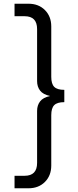

<svg xmlns="http://www.w3.org/2000/svg" viewBox="-20 -758 417 1030"><path d="M58 185H112Q179 185 179 116V-163Q179 -193 195 -214Q211 -235 249 -243Q211 -251 195 -272Q179 -293 179 -323V-602Q179 -671 112 -671H58V-738H133Q187 -738 221 -704Q255 -670 255 -616V-346Q255 -308 271 -292Q287 -276 325 -276V-210Q287 -210 271 -194Q255 -178 255 -140V130Q255 184 221 218Q187 252 133 252H58Z"/></svg>

Font: Gantari
Style: Regular
Weight: 400
Designer: Anugrah Pasau
Foundry: Lafontype
Version: Version 1.000; ttfautohint (v1.8.4)